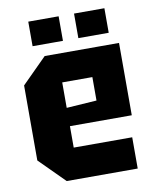

<svg xmlns="http://www.w3.org/2000/svg" viewBox="-82 -785 681 847"><g transform="rotate(-10 258.5 -361.0)"><path d="M36 -112V-448L148 -560H481V-236H204V-140H466V0H148ZM204 -318 339 -327V-432H204ZM103 -612V-722H239V-612ZM308 -612V-722H444V-612Z"/></g></svg>

Font: Tektur SemiCondensed
Style: Bold
Weight: 700
Width: 4
Designer: Adam Jagosz
Foundry: Adam Jagosz
Version: Version 1.005;gftools[0.9.30]